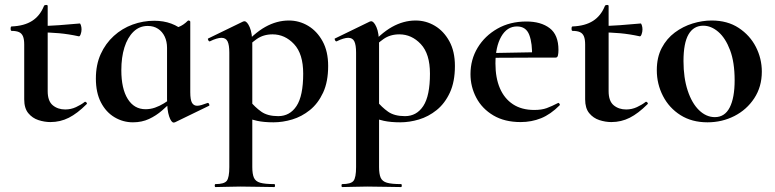

<svg xmlns="http://www.w3.org/2000/svg" viewBox="-20 -482 3135 777"><path d="M184 12Q160 12 135.5 4Q111 -4 94.5 -24Q78 -44 78 -80V-302Q78 -323 73 -335Q68 -347 57 -352Q46 -357 27 -357Q23 -357 23 -366Q23 -375 27 -375Q78 -377 110 -397.5Q142 -418 158 -458Q160 -462 166.5 -462Q173 -462 173 -458V-113Q173 -73 193.5 -56Q214 -39 244 -39Q267 -39 287.5 -48.5Q308 -58 322 -69Q325 -72 329.5 -67.5Q334 -63 330 -60Q293 -23 258.5 -5.5Q224 12 184 12ZM299 -335Q258 -344 219.5 -347.5Q181 -351 138 -351V-377Q179 -377 218.5 -380Q258 -383 303 -387Q305 -387 307.5 -379.5Q310 -372 310 -363Q310 -353 306.5 -343.5Q303 -334 299 -335Z M518 13Q478 13 443.5 -7.5Q409 -28 388.5 -67.5Q368 -107 368 -164Q368 -220 387.5 -263Q407 -306 440.5 -336.5Q474 -367 516.5 -382.5Q559 -398 604 -398Q642 -398 673 -386.5Q704 -375 729 -352L656 -288Q656 -314 646.5 -334Q637 -354 619.5 -365.5Q602 -377 578 -377Q544 -377 520 -353.5Q496 -330 483.5 -290Q471 -250 471 -198Q471 -123 497 -81.5Q523 -40 569 -40Q589 -40 607.5 -46.5Q626 -53 643 -63.5Q660 -74 673 -84L681 -77Q660 -56 636 -35Q612 -14 583 -0.5Q554 13 518 13ZM683 14Q673 14 664.5 -11Q656 -36 656 -82V-359Q684 -366 703 -373Q722 -380 740 -398Q742 -400 746 -398.5Q750 -397 750 -394V-109Q750 -78 757 -66Q764 -54 778 -54Q785 -54 795.5 -57Q806 -60 819 -65Q823 -67 826 -61.5Q829 -56 826 -54L688 13Q686 14 683 14Z M852 275Q849 275 849 269Q849 263 852 263Q887 263 897.5 250Q908 237 908 194V-269Q908 -300 901 -314.5Q894 -329 876 -329Q868 -329 856 -325.5Q844 -322 830 -315Q826 -313 823 -319Q820 -325 822 -326L964 -395Q966 -396 969 -396Q980 -396 990.5 -372Q1001 -348 1001 -303V194Q1001 222 1007.5 237Q1014 252 1033 257.5Q1052 263 1090 263Q1093 263 1093 269Q1093 275 1090 275Q1062 275 1027 274Q992 273 953 273Q925 273 898.5 274Q872 275 852 275ZM1087 13Q1048 13 1020.5 7Q993 1 955 -12L990 -75Q1012 -48 1037.5 -30Q1063 -12 1106 -12Q1153 -12 1180 -53Q1207 -94 1207 -184Q1207 -264 1170 -303.5Q1133 -343 1083 -343Q1046 -343 1019 -324Q992 -305 966 -276L956 -288Q1007 -347 1053.5 -373Q1100 -399 1149 -399Q1191 -399 1227 -377.5Q1263 -356 1285.5 -315Q1308 -274 1308 -215Q1308 -151 1287.5 -107Q1267 -63 1234 -36.5Q1201 -10 1162.5 1.5Q1124 13 1087 13Z M1365 275Q1362 275 1362 269Q1362 263 1365 263Q1400 263 1410.5 250Q1421 237 1421 194V-269Q1421 -300 1414 -314.5Q1407 -329 1389 -329Q1381 -329 1369 -325.5Q1357 -322 1343 -315Q1339 -313 1336 -319Q1333 -325 1335 -326L1477 -395Q1479 -396 1482 -396Q1493 -396 1503.5 -372Q1514 -348 1514 -303V194Q1514 222 1520.5 237Q1527 252 1546 257.5Q1565 263 1603 263Q1606 263 1606 269Q1606 275 1603 275Q1575 275 1540 274Q1505 273 1466 273Q1438 273 1411.5 274Q1385 275 1365 275ZM1600 13Q1561 13 1533.5 7Q1506 1 1468 -12L1503 -75Q1525 -48 1550.5 -30Q1576 -12 1619 -12Q1666 -12 1693 -53Q1720 -94 1720 -184Q1720 -264 1683 -303.5Q1646 -343 1596 -343Q1559 -343 1532 -324Q1505 -305 1479 -276L1469 -288Q1520 -347 1566.5 -373Q1613 -399 1662 -399Q1704 -399 1740 -377.5Q1776 -356 1798.5 -315Q1821 -274 1821 -215Q1821 -151 1800.5 -107Q1780 -63 1747 -36.5Q1714 -10 1675.5 1.5Q1637 13 1600 13Z M2087 12Q2022 12 1976.5 -15Q1931 -42 1907.5 -86.5Q1884 -131 1884 -182Q1884 -241 1913 -289Q1942 -337 1993 -366Q2044 -395 2110 -395Q2169 -395 2204.5 -368Q2240 -341 2240 -280Q2240 -267 2238 -258Q2236 -249 2229 -249H2133Q2135 -306 2122 -340.5Q2109 -375 2072 -375Q2032 -375 2008.5 -334Q1985 -293 1985 -225Q1985 -167 2003 -125Q2021 -83 2056 -60Q2091 -37 2142 -37Q2172 -37 2192.5 -44.5Q2213 -52 2238 -65Q2240 -67 2243.5 -63Q2247 -59 2245 -56Q2208 -19 2169.5 -3.5Q2131 12 2087 12ZM1950 -248 1949 -267 2168 -271V-249Z M2454 12Q2430 12 2405.5 4Q2381 -4 2364.5 -24Q2348 -44 2348 -80V-302Q2348 -323 2343 -335Q2338 -347 2327 -352Q2316 -357 2297 -357Q2293 -357 2293 -366Q2293 -375 2297 -375Q2348 -377 2380 -397.5Q2412 -418 2428 -458Q2430 -462 2436.5 -462Q2443 -462 2443 -458V-113Q2443 -73 2463.5 -56Q2484 -39 2514 -39Q2537 -39 2557.5 -48.5Q2578 -58 2592 -69Q2595 -72 2599.5 -67.5Q2604 -63 2600 -60Q2563 -23 2528.5 -5.5Q2494 12 2454 12ZM2569 -335Q2528 -344 2489.5 -347.5Q2451 -351 2408 -351V-377Q2449 -377 2488.5 -380Q2528 -383 2573 -387Q2575 -387 2577.5 -379.5Q2580 -372 2580 -363Q2580 -353 2576.5 -343.5Q2573 -334 2569 -335Z M2843 13Q2780 13 2734 -16Q2688 -45 2663 -93.5Q2638 -142 2638 -198Q2638 -250 2658 -288Q2678 -326 2711 -350.5Q2744 -375 2783 -387Q2822 -399 2860 -399Q2924 -399 2969.5 -369Q3015 -339 3039 -292Q3063 -245 3063 -192Q3063 -131 3032.5 -84.5Q3002 -38 2952 -12.5Q2902 13 2843 13ZM2873 -8Q2913 -8 2933 -47Q2953 -86 2953 -157Q2953 -230 2934.5 -279Q2916 -328 2887 -353Q2858 -378 2826 -378Q2787 -378 2766.5 -343Q2746 -308 2746 -235Q2746 -167 2763 -115.5Q2780 -64 2809 -36Q2838 -8 2873 -8Z"/></svg>

Font: Cormorant Infant Light
Style: Bold
Weight: 700
Version: Version 4.001